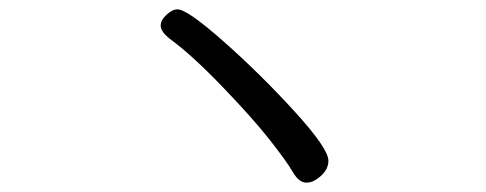

<svg xmlns="http://www.w3.org/2000/svg" viewBox="-20 -559 1040 411"><path d="M636 -168Q620 -168 607 -190.5Q594 -213 557.5 -259.5Q521 -306 455 -374.5Q389 -443 342 -477Q324 -492 324 -504Q324 -516 336.5 -527.5Q349 -539 360 -539Q381 -539 459.5 -469.5Q538 -400 610.5 -320.5Q683 -241 683 -215Q683 -197 667 -182.5Q651 -168 636 -168Z"/></svg>

Font: LXGW WenKai Lite
Style: Bold
Weight: 700
Designer: LXGW / Fontworks Inc.
Foundry: LXGW / Fontworks Inc.
Version: Version 1.330;April 28, 2024